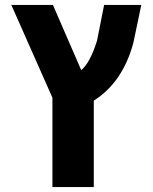

<svg xmlns="http://www.w3.org/2000/svg" viewBox="-20 -540 620 780"><path d="M193 -143 26 -520H195L310 -255Q346 -285 374 -374L403 -520H554L522 -367Q479 -206 361 -131V220H193Z"/></svg>

Font: M PLUS 1p ExtraBold
Style: Regular
Weight: 800
Version: Version 1.062